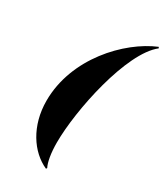

<svg xmlns="http://www.w3.org/2000/svg" viewBox="-236 -890 981 1150"><g transform="rotate(30 255.0 -315.0)"><path d="M290.5 163C274.5 132.5 264 73 264 1C264 -221 356.5 -672 510.5 -792L506 -800C313 -720 85 -478 85 -185C85 -12 173 120 286 170Z"/></g></svg>

Font: Bodoni* 24pt Fatface
Style: Italic
Weight: 900
Italic angle: -13°
Version: Version 2.3